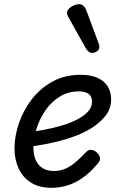

<svg xmlns="http://www.w3.org/2000/svg" viewBox="-20 -875 566 914"><path d="M225 19Q166 19 127 -6Q88 -31 68.5 -73.5Q49 -116 49 -168Q49 -226 70 -288Q91 -350 131 -402Q171 -454 229.5 -486.5Q288 -519 365 -519Q412 -519 444 -504.5Q476 -490 492.5 -464Q509 -438 509 -401Q509 -360 484.5 -327Q460 -294 419 -267.5Q378 -241 324.5 -222.5Q271 -204 212.5 -192Q154 -180 95 -174L107 -245Q146 -249 189 -257Q232 -265 273 -277Q314 -289 347 -306Q380 -323 399 -344Q418 -365 418 -391Q418 -417 401.5 -428.5Q385 -440 355 -440Q304 -440 263.5 -414.5Q223 -389 195.5 -348.5Q168 -308 153.5 -261.5Q139 -215 139 -173Q139 -139 150 -113.5Q161 -88 183 -74.5Q205 -61 237 -61Q269 -61 295 -73.5Q321 -86 344 -106.5Q367 -127 390 -151Q403 -165 418 -161.5Q433 -158 443 -147Q454 -136 456 -123.5Q458 -111 445 -96Q409 -53 372 -27.5Q335 -2 298.5 8.5Q262 19 225 19ZM418 -623Q411 -623 403.5 -628Q396 -633 388 -646L307 -791Q304 -797 301.5 -802Q299 -807 299 -813Q299 -824 308 -833.5Q317 -843 330.5 -849Q344 -855 357 -855Q380 -855 392 -823L449 -670Q451 -666 452 -661.5Q453 -657 453 -653Q453 -638 441.5 -630.5Q430 -623 418 -623Z"/></svg>

Font: Playwrite IN
Style: Regular
Weight: 400
Designer: Veronika Burian, José Scaglione
Foundry: TypeTogether
Version: Version 1.002